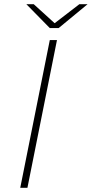

<svg xmlns="http://www.w3.org/2000/svg" viewBox="-20 -890 435 910"><path d="M76 0 216 -700H250L110 0ZM216 -757 105 -870H140L239 -780L356 -870H395L258 -757Z"/></svg>

Font: Montserrat ExtraLight
Style: Italic
Weight: 200
Italic angle: -11.3°
Designer: Julieta Ulanovsky
Foundry: Julieta Ulanovsky
Version: Version 9.000; ttfautohint (v1.8.4.7-5d5b)